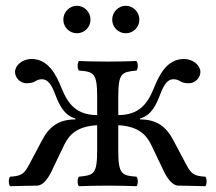

<svg xmlns="http://www.w3.org/2000/svg" viewBox="-20 -642 746 664"><path d="M109 0C129 -1 146 -24 159 -51L202 -141C220 -178 248 -205 316 -209V-122C316 -39 304 -36 253 -31C247 -25 247 -4 253 2C276 1 313 0 353 0C392 0 430 1 452 2C458 -4 458 -25 452 -31C401 -35 389 -39 389 -122V-209C457 -205 485 -178 503 -141L546 -51C559 -24 576 -1 596 0C596 0 670 1 690 2C696 -4 696 -25 690 -31C651 -33 641 -41 624 -73L579 -158C554 -205 521 -229 464 -229V-232C503 -243 520 -278 535 -318C547 -349 559 -368 580 -368C589 -368 597 -365 603 -361C609 -357 620 -354 633 -354C655 -354 673 -373 673 -393C673 -415 649 -438 616 -438C558 -438 531 -384 512 -337C490 -282 460 -244 389 -244V-307C389 -390 401 -393 452 -398C458 -404 458 -425 452 -431C428 -430 392 -429 352 -429C313 -429 276 -430 253 -431C247 -425 247 -404 253 -398C304 -394 316 -390 316 -307V-244C245 -244 215 -282 193 -337C174 -384 147 -438 89 -438C56 -438 32 -415 32 -393C32 -373 50 -354 72 -354C85 -354 96 -357 102 -361C108 -365 116 -368 125 -368C146 -368 158 -349 170 -318C185 -278 202 -243 241 -232V-229C184 -229 151 -205 126 -158L81 -73C64 -41 54 -33 15 -31C9 -25 9 -4 15 2C35 1 109 0 109 0ZM199 -574C199 -548 220 -527 246 -527C272 -527 293 -548 293 -574C293 -600 272 -622 246 -622C220 -622 199 -600 199 -574ZM368 -574C368 -548 389 -527 415 -527C441 -527 462 -548 462 -574C462 -600 441 -622 415 -622C389 -622 368 -600 368 -574Z"/></svg>

Font: Libertinus Serif
Style: Regular
Weight: 400
Designer: Philipp H. Poll, Khaled Hosny
Foundry: Caleb Maclennan
Version: Version 7.050;RELEASE